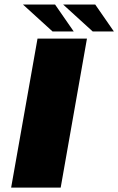

<svg xmlns="http://www.w3.org/2000/svg" viewBox="-20 -850 536 870"><path d="M30.5 0H255L374 -675H150ZM400 -707.5H496L411.5 -829.5H266ZM218 -707.5H314L229.5 -829.5H84Z"/></svg>

Font: Anybody Expanded ExtraBold
Style: Italic
Weight: 800
Width: 7
Italic angle: -10°
Version: Version 1.113;gftools[0.9.25]